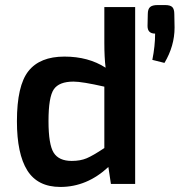

<svg xmlns="http://www.w3.org/2000/svg" viewBox="-20 -728 711 760"><path d="M670 -672 671 -619Q671 -546 631 -479L583 -491Q594 -546 594 -595Q564 -595 564 -625L565 -672Q565 -692 574 -700Q583 -708 604 -708H633Q654 -708 662 -700Q670 -692 670 -672ZM393 -559V-700H515V0H419L409 -67Q324 12 219 12Q129 12 88 -53.5Q47 -119 47 -248Q47 -389 92.5 -446.5Q138 -504 235 -504Q330 -504 398 -460Q393 -500 393 -559ZM172 -249Q172 -156 192.5 -123.5Q213 -91 264 -91Q298 -91 323 -101.5Q348 -112 393 -142V-385Q305 -405 271 -405Q214 -405 193 -374.5Q172 -344 172 -249Z"/></svg>

Font: Exo 2 Semi Bold
Style: Regular
Weight: 600
Designer: Natanael Gama
Version: Version 1.001;PS 001.001;hotconv 1.0.88;makeotf.lib2.5.64775